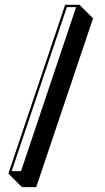

<svg xmlns="http://www.w3.org/2000/svg" viewBox="-20 -666 438 802"><path d="M312 -646 368.7 -589.4 131.3 115.7H71.8L15.1 59.1L252 -646ZM297.9 -636.2H259.3L28.8 48.8H67.9Z"/></svg>

Font: Linux Biolinum Shadow O
Style: Bold
Weight: 700
Designer: Philipp H. Poll
Foundry: Philipp H. Poll
Version: Version 0.9.2